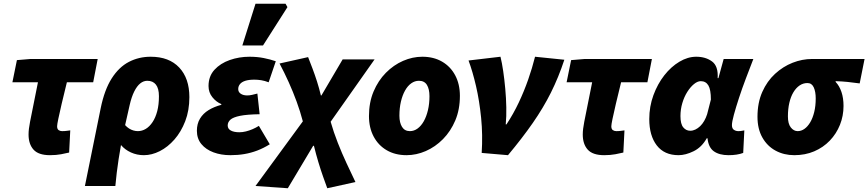

<svg xmlns="http://www.w3.org/2000/svg" viewBox="-20 -814 4622 1022"><path d="M246 12Q185 12 158.5 -17.5Q132 -47 132 -98Q132 -113 134 -129Q136 -145 140 -166L182 -376H46L70 -494L142 -500H500L476 -376H336Q320 -312 308.5 -262.5Q297 -213 290.5 -182Q284 -151 284 -142Q284 -127 292 -121.5Q300 -116 310 -116Q325 -116 335 -117.5Q345 -119 354 -120L348 -2Q332 2 305.5 7Q279 12 246 12Z M432 176 516 -238Q536 -336 574.5 -396.5Q613 -457 666 -484.5Q719 -512 782 -512Q880 -512 934 -454.5Q988 -397 988 -297Q988 -226 966 -169Q944 -112 908.5 -71.5Q873 -31 830.5 -9.5Q788 12 746 12Q709 12 677 -2.5Q645 -17 624 -42Q617 -4 611.5 32.5Q606 69 601.5 105Q597 141 594 176ZM714 -116Q736 -116 756 -128Q776 -140 792 -164Q808 -188 817 -222.5Q826 -257 826 -302Q826 -343 810 -363.5Q794 -384 764 -384Q744 -384 726.5 -370Q709 -356 694.5 -327Q680 -298 670 -254L646 -148Q656 -137 667 -130Q678 -123 690 -119.5Q702 -116 714 -116Z M1206 12Q1157 12 1116.5 -3Q1076 -18 1052 -47Q1028 -76 1028 -118Q1028 -155 1044.5 -182.5Q1061 -210 1090.5 -228Q1120 -246 1158 -256V-260Q1131 -271 1110.5 -296.5Q1090 -322 1090 -356Q1090 -408 1121.5 -442.5Q1153 -477 1203 -494.5Q1253 -512 1308 -512Q1349 -512 1384 -505Q1419 -498 1448 -488L1410 -376Q1389 -384 1370.5 -387Q1352 -390 1334 -390Q1305 -390 1286 -384Q1267 -378 1257.5 -366.5Q1248 -355 1248 -340Q1248 -324 1261.5 -315Q1275 -306 1296 -306Q1308 -306 1321.5 -309Q1335 -312 1350 -316L1362 -206Q1295 -205 1258 -197.5Q1221 -190 1206.5 -177Q1192 -164 1192 -146Q1192 -128 1209 -119Q1226 -110 1254 -110Q1271 -110 1289 -114.5Q1307 -119 1324.5 -126.5Q1342 -134 1358 -144L1416 -46Q1382 -25 1349 -12.5Q1316 0 1281 6Q1246 12 1206 12ZM1270 -572 1340 -794H1500L1510 -776L1380 -572Z M1512 188 1340 176 1592 -168Q1578 -221 1559 -273Q1540 -325 1517 -376Q1494 -427 1468 -476L1620 -510Q1631 -482 1643.5 -449Q1656 -416 1667.5 -380Q1679 -344 1688 -306H1691L1804 -498H1974L1740 -166Q1756 -110 1778 -54Q1800 2 1824.5 54.5Q1849 107 1872 155L1722 188Q1712 161 1699.5 125.5Q1687 90 1674.5 48.5Q1662 7 1651 -38H1647Z M2144 12Q2084 12 2039 -14Q1994 -40 1969 -87Q1944 -134 1944 -196Q1944 -269 1968.5 -327Q1993 -385 2034 -426.5Q2075 -468 2125.5 -490Q2176 -512 2228 -512Q2288 -512 2333 -486Q2378 -460 2403 -413Q2428 -366 2428 -304Q2428 -231 2403.5 -173Q2379 -115 2338 -73.5Q2297 -32 2246.5 -10Q2196 12 2144 12ZM2162 -116Q2184 -116 2203 -130Q2222 -144 2236 -169Q2250 -194 2258 -228Q2266 -262 2266 -302Q2266 -340 2252.5 -362Q2239 -384 2210 -384Q2188 -384 2169 -370.5Q2150 -357 2136 -332Q2122 -307 2114 -273Q2106 -239 2106 -198Q2106 -161 2120 -138.5Q2134 -116 2162 -116Z M2544 0Q2550 -96 2541 -186.5Q2532 -277 2514 -355Q2496 -433 2474 -492L2644 -512Q2652 -480 2658.5 -435.5Q2665 -391 2669.5 -341.5Q2674 -292 2675 -243Q2676 -194 2672 -152H2676Q2713 -208 2741.5 -268.5Q2770 -329 2791.5 -390.5Q2813 -452 2828 -512L2984 -496Q2953 -402 2912.5 -321Q2872 -240 2816 -159.5Q2760 -79 2684 12Z M3196 12Q3135 12 3108.5 -17.5Q3082 -47 3082 -98Q3082 -113 3084 -129Q3086 -145 3090 -166L3132 -376H2996L3020 -494L3092 -500H3450L3426 -376H3286Q3270 -312 3258.5 -262.5Q3247 -213 3240.5 -182Q3234 -151 3234 -142Q3234 -127 3242 -121.5Q3250 -116 3260 -116Q3275 -116 3285 -117.5Q3295 -119 3304 -120L3298 -2Q3282 2 3255.5 7Q3229 12 3196 12Z M3592 12Q3516 12 3476 -40Q3436 -92 3436 -180Q3436 -247 3458 -307Q3480 -367 3516 -413Q3552 -459 3596.5 -485.5Q3641 -512 3686 -512Q3736 -512 3770 -487Q3804 -462 3800 -398H3804L3832 -500H3990Q3971 -451 3950.5 -397Q3930 -343 3913.5 -292.5Q3897 -242 3886.5 -203.5Q3876 -165 3876 -148Q3876 -130 3886.5 -123Q3897 -116 3910 -116Q3921 -116 3928 -117.5Q3935 -119 3942 -120L3936 0Q3920 6 3900.5 9Q3881 12 3858 12Q3809 12 3780 -8.5Q3751 -29 3746 -78Q3746 -78 3746 -78Q3746 -78 3746 -78H3742Q3715 -30 3672 -9Q3629 12 3592 12ZM3654 -118Q3668 -118 3681.5 -124.5Q3695 -131 3707 -142.5Q3719 -154 3728.5 -170.5Q3738 -187 3744 -206L3764 -284Q3764 -337 3750.5 -359.5Q3737 -382 3710 -382Q3693 -382 3674 -366.5Q3655 -351 3638.5 -325Q3622 -299 3612 -265.5Q3602 -232 3602 -196Q3602 -154 3617 -136Q3632 -118 3654 -118Z M4208 12Q4153 12 4108.5 -12Q4064 -36 4038 -82Q4012 -128 4012 -192Q4012 -267 4037.5 -324.5Q4063 -382 4105.5 -421Q4148 -460 4199 -480Q4250 -500 4302 -500H4582L4556 -370Q4520 -375 4490.5 -378Q4461 -381 4428 -382V-378Q4448 -357 4459 -324.5Q4470 -292 4470 -250Q4470 -197 4451 -149.5Q4432 -102 4397 -65.5Q4362 -29 4314 -8.5Q4266 12 4208 12ZM4226 -116Q4245 -116 4262 -128Q4279 -140 4292.5 -162.5Q4306 -185 4314 -217.5Q4322 -250 4322 -290Q4322 -326 4311.5 -349Q4301 -372 4278 -372Q4255 -372 4236 -359Q4217 -346 4203 -322.5Q4189 -299 4181.5 -266.5Q4174 -234 4174 -194Q4174 -155 4189.5 -135.5Q4205 -116 4226 -116Z"/></svg>

Font: Source Sans 3 Black
Style: Italic
Weight: 900
Italic angle: -11°
Designer: Paul D. Hunt
Foundry: Adobe
Version: Version 3.052;hotconv 1.1.0;makeotfexe 2.6.0